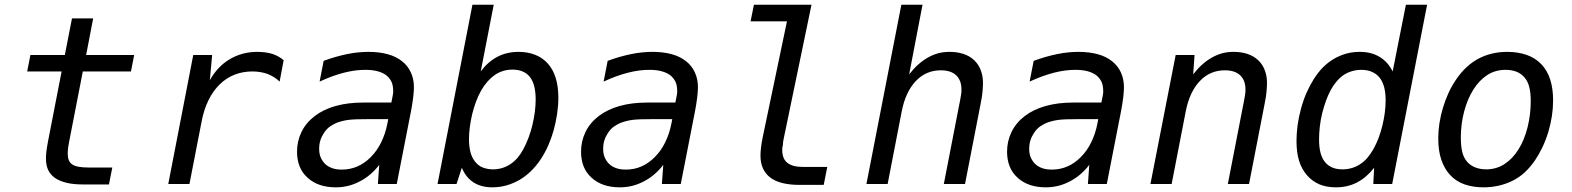

<svg xmlns="http://www.w3.org/2000/svg" viewBox="-20 -780 6663 814"><path d="M333 2Q289.6 2 260.7 -5.4Q231.9 -12.7 213.4 -25.4Q193.8 -39.1 184.3 -59.1Q174.8 -79.1 174.8 -108.4Q174.8 -114.3 175.3 -122.3Q175.8 -130.4 176.8 -138.7Q177.7 -145 179.2 -155.3Q180.7 -165.5 183.1 -178.2L241.2 -477.1H95.2L108.9 -546.9H254.9L285.2 -702.1H375L345.2 -546.9H548.8L535.2 -477.1H331.1L272.9 -178.2Q271.5 -169.9 270.8 -165.5Q270 -161.1 269.5 -158.7Q269 -156.2 269 -155Q269 -153.8 268.6 -151.4Q267.1 -138.7 267.1 -128.4Q267.1 -95.7 286.1 -83Q305.2 -69.8 355 -69.8H456.1L441.9 2H333Z M799.3 -546.9H879.4L869.6 -439.9Q902.3 -498.5 954.6 -529.3Q1006.3 -560.1 1071.3 -560.1Q1088.4 -560.1 1105 -557.9Q1121.6 -555.7 1135.3 -551.3Q1147.5 -547.4 1159.9 -540.5Q1172.4 -533.7 1182.6 -524.9L1165.5 -434.1Q1154.3 -444.8 1141.4 -452.9Q1128.4 -460.9 1114.7 -466.3Q1100.1 -471.7 1083.5 -474.4Q1066.9 -477.1 1049.8 -477.1Q1009.8 -477.1 974.6 -463.4Q939.5 -449.7 911.1 -421.9Q882.8 -394 863.8 -355Q844.7 -315.9 835.4 -268.1L783.2 0H693.4Z M1402.8 14.2Q1366.7 14.2 1336.7 4.2Q1306.6 -5.9 1284.2 -26.4Q1260.7 -47.4 1250 -75.2Q1239.3 -103 1239.3 -136.7Q1239.3 -181.6 1258.3 -220.7Q1277.3 -259.8 1314.5 -288.1Q1351.6 -316.4 1403.3 -330.8Q1455.1 -345.2 1519 -345.2H1639.2L1645 -375L1646.5 -384.3Q1647 -386.7 1647 -389.2Q1647 -391.6 1647 -392.6Q1647 -420.4 1638.2 -436.3Q1629.4 -452.1 1616.2 -461.9Q1602.1 -472.2 1580.6 -478Q1559.1 -483.9 1528.8 -483.9Q1507.8 -483.9 1485.1 -481Q1462.4 -478 1438 -471.7Q1413.1 -465.3 1387.7 -456.1Q1362.3 -446.8 1335 -434.1L1352.1 -522Q1378.4 -531.7 1403.3 -538.8Q1428.2 -545.9 1452.1 -550.8Q1476.1 -555.7 1498.8 -557.9Q1521.5 -560.1 1542.5 -560.1Q1587.4 -560.1 1623.5 -550.3Q1659.7 -540.5 1685.1 -520Q1709 -501 1721.9 -472.9Q1734.9 -444.8 1734.9 -409.7Q1734.9 -393.6 1731.9 -368.2Q1730 -352.5 1727.8 -339.1Q1725.6 -325.7 1723.1 -312L1662.1 0H1582L1587.9 -81.1Q1552.7 -35.2 1504.9 -10.7Q1480.5 2 1455.6 8.1Q1430.7 14.2 1402.8 14.2ZM1429.2 -61Q1464.4 -61 1494.9 -74.2Q1525.4 -87.4 1551.3 -113.3Q1578.6 -140.6 1596.2 -176.8Q1613.8 -212.9 1622.1 -254.9L1626 -274.9H1542Q1512.7 -274.9 1491.2 -274.2Q1469.7 -273.4 1455.6 -271.5Q1441.4 -269.5 1428.7 -266.1Q1416 -262.7 1406.2 -258.8Q1393.6 -253.4 1379.4 -243.9Q1365.2 -234.4 1353 -215.8Q1333 -185.5 1333 -149.9Q1333 -126.5 1340.6 -110.6Q1348.1 -94.7 1358.4 -85Q1370.1 -73.7 1387.5 -67.4Q1404.8 -61 1429.2 -61Z M2067.4 14.2Q2020 14.2 1987.3 -6.8Q1955.1 -27.8 1938 -68.8L1915.5 0H1835L1982.9 -759.8H2073.2L2018.1 -477.1Q2047.9 -517.6 2088.4 -539.1Q2128.4 -560.1 2178.7 -560.1Q2217.3 -560.1 2249 -547.6Q2280.8 -535.2 2303.2 -509.8Q2347.2 -460 2347.2 -365.2Q2347.2 -333 2342 -297.6Q2336.9 -262.2 2327.1 -227.1Q2317.9 -194.3 2304.4 -163.6Q2291 -132.8 2272 -104Q2233.9 -47.4 2182.1 -17.1Q2154.8 -1.5 2126 6.3Q2097.2 14.2 2067.4 14.2ZM2069.8 -62Q2110.4 -62 2143.6 -84Q2160.6 -95.2 2174.1 -110.8Q2187.5 -126.5 2199.2 -148.4Q2211.4 -170.9 2221.2 -197.5Q2231 -224.1 2237.3 -250.5Q2244.1 -278.8 2247.6 -306.2Q2251 -333.5 2251 -357.9Q2251 -388.2 2245.4 -412.4Q2239.7 -436.5 2226.6 -453.6Q2201.7 -484.9 2152.8 -484.9Q2131.3 -484.9 2112.5 -479Q2093.8 -473.1 2078.1 -462.4Q2062.5 -451.7 2047.6 -435.1Q2032.7 -418.5 2020 -396.5Q2007.3 -374 1998.3 -349.6Q1989.3 -325.2 1982.4 -298.3Q1975.6 -269.5 1971.9 -241.7Q1968.3 -213.9 1968.3 -189.9Q1968.3 -159.2 1974.4 -135.5Q1980.5 -111.8 1994.1 -94.7Q2008.8 -76.2 2028.6 -69.1Q2048.3 -62 2069.8 -62Z M2606.9 14.2Q2570.8 14.2 2540.8 4.2Q2510.7 -5.9 2488.3 -26.4Q2464.8 -47.4 2454.1 -75.2Q2443.4 -103 2443.4 -136.7Q2443.4 -181.6 2462.4 -220.7Q2481.4 -259.8 2518.6 -288.1Q2555.7 -316.4 2607.4 -330.8Q2659.2 -345.2 2723.1 -345.2H2843.3L2849.1 -375L2850.6 -384.3Q2851.1 -386.7 2851.1 -389.2Q2851.1 -391.6 2851.1 -392.6Q2851.1 -420.4 2842.3 -436.3Q2833.5 -452.1 2820.3 -461.9Q2806.2 -472.2 2784.7 -478Q2763.2 -483.9 2732.9 -483.9Q2711.9 -483.9 2689.2 -481Q2666.5 -478 2642.1 -471.7Q2617.2 -465.3 2591.8 -456.1Q2566.4 -446.8 2539.1 -434.1L2556.2 -522Q2582.5 -531.7 2607.4 -538.8Q2632.3 -545.9 2656.2 -550.8Q2680.2 -555.7 2702.9 -557.9Q2725.6 -560.1 2746.6 -560.1Q2791.5 -560.1 2827.6 -550.3Q2863.8 -540.5 2889.2 -520Q2913.1 -501 2926 -472.9Q2939 -444.8 2939 -409.7Q2939 -393.6 2936 -368.2Q2934.1 -352.5 2931.9 -339.1Q2929.7 -325.7 2927.2 -312L2866.2 0H2786.1L2792 -81.1Q2756.8 -35.2 2709 -10.7Q2684.6 2 2659.7 8.1Q2634.8 14.2 2606.9 14.2ZM2633.3 -61Q2668.5 -61 2699 -74.2Q2729.5 -87.4 2755.4 -113.3Q2782.7 -140.6 2800.3 -176.8Q2817.9 -212.9 2826.2 -254.9L2830.1 -274.9H2746.1Q2716.8 -274.9 2695.3 -274.2Q2673.8 -273.4 2659.7 -271.5Q2645.5 -269.5 2632.8 -266.1Q2620.1 -262.7 2610.4 -258.8Q2597.7 -253.4 2583.5 -243.9Q2569.3 -234.4 2557.1 -215.8Q2537.1 -185.5 2537.1 -149.9Q2537.1 -126.5 2544.7 -110.6Q2552.2 -94.7 2562.5 -85Q2574.2 -73.7 2591.6 -67.4Q2608.9 -61 2633.3 -61Z M3371.1 3.9Q3286.1 3.9 3245.6 -27.3Q3225.6 -42.5 3214.8 -65.7Q3204.1 -88.9 3204.1 -121.1Q3204.1 -129.4 3204.8 -137.7Q3205.6 -146 3206.5 -155.3Q3207.5 -164.6 3209.2 -174.6Q3210.9 -184.6 3213.4 -197.3L3316.4 -689.5H3162.1L3176.3 -759.8H3420.4L3303.2 -195.3Q3301.3 -186.5 3300.5 -181.2Q3299.8 -175.8 3299.6 -172.6Q3299.3 -169.4 3299.3 -168.2Q3299.3 -167 3299.3 -166Q3299.3 -163.6 3297.9 -159.9Q3296.4 -156.2 3296.4 -144Q3296.4 -106.9 3317.9 -89.8Q3339.8 -72.3 3384.3 -72.3H3487.3L3472.2 3.9H3371.1Z M3801.3 -759.8H3891.1L3834.5 -464.8Q3870.6 -511.7 3914.1 -536.1Q3935.1 -547.9 3957 -554Q3979 -560.1 4006.3 -560.1Q4038.6 -560.1 4064.9 -551.3Q4091.3 -542.5 4109.9 -524.9Q4128.4 -507.8 4137.9 -482.7Q4147.5 -457.5 4147.5 -428.2Q4147.5 -419.9 4146.7 -408.4Q4146 -397 4145 -387.2Q4144 -377.4 4142.3 -366.7Q4140.6 -356 4137.2 -338.9L4071.3 0H3981.4L4047.4 -339.4Q4048.8 -343.8 4048.3 -343.5Q4047.9 -343.3 4048.8 -346.2Q4050.8 -356.4 4052 -363.5Q4053.2 -370.6 4054.2 -376.5Q4055.2 -382.3 4055.7 -387.5Q4056.2 -392.6 4056.2 -398.9Q4056.2 -420.4 4050.5 -435.3Q4044.9 -450.2 4033.7 -460.9Q4011.2 -481.9 3968.8 -481.9Q3905.8 -481.9 3862.8 -436.5Q3819.3 -390.6 3803.2 -309.1L3743.2 0H3653.3Z M4413.1 14.2Q4377 14.2 4346.9 4.2Q4316.9 -5.9 4294.4 -26.4Q4271 -47.4 4260.3 -75.2Q4249.5 -103 4249.5 -136.7Q4249.5 -181.6 4268.6 -220.7Q4287.6 -259.8 4324.7 -288.1Q4361.8 -316.4 4413.6 -330.8Q4465.3 -345.2 4529.3 -345.2H4649.4L4655.3 -375L4656.7 -384.3Q4657.2 -386.7 4657.2 -389.2Q4657.2 -391.6 4657.2 -392.6Q4657.2 -420.4 4648.4 -436.3Q4639.6 -452.1 4626.5 -461.9Q4612.3 -472.2 4590.8 -478Q4569.3 -483.9 4539.1 -483.9Q4518.1 -483.9 4495.4 -481Q4472.7 -478 4448.2 -471.7Q4423.3 -465.3 4397.9 -456.1Q4372.6 -446.8 4345.2 -434.1L4362.3 -522Q4388.7 -531.7 4413.6 -538.8Q4438.5 -545.9 4462.4 -550.8Q4486.3 -555.7 4509 -557.9Q4531.7 -560.1 4552.7 -560.1Q4597.7 -560.1 4633.8 -550.3Q4669.9 -540.5 4695.3 -520Q4719.2 -501 4732.2 -472.9Q4745.1 -444.8 4745.1 -409.7Q4745.1 -393.6 4742.2 -368.2Q4740.2 -352.5 4738 -339.1Q4735.8 -325.7 4733.4 -312L4672.4 0H4592.3L4598.1 -81.1Q4563 -35.2 4515.1 -10.7Q4490.7 2 4465.8 8.1Q4440.9 14.2 4413.1 14.2ZM4439.5 -61Q4474.6 -61 4505.1 -74.2Q4535.6 -87.4 4561.5 -113.3Q4588.9 -140.6 4606.4 -176.8Q4624 -212.9 4632.3 -254.9L4636.2 -274.9H4552.2Q4522.9 -274.9 4501.5 -274.2Q4480 -273.4 4465.8 -271.5Q4451.7 -269.5 4439 -266.1Q4426.3 -262.7 4416.5 -258.8Q4403.8 -253.4 4389.6 -243.9Q4375.5 -234.4 4363.3 -215.8Q4343.3 -185.5 4343.3 -149.9Q4343.3 -126.5 4350.8 -110.6Q4358.4 -94.7 4368.7 -85Q4380.4 -73.7 4397.7 -67.4Q4415 -61 4439.5 -61Z M4964.4 -546.9H5044.4L5038.6 -464.8Q5074.7 -511.7 5118.2 -536.1Q5139.2 -547.9 5161.1 -554Q5183.1 -560.1 5210.4 -560.1Q5242.7 -560.1 5269 -551.3Q5295.4 -542.5 5314 -524.9Q5332.5 -507.8 5342 -482.7Q5351.6 -457.5 5351.6 -428.2Q5351.6 -419.9 5350.8 -408.4Q5350.1 -397 5349.1 -387.2Q5348.1 -377.4 5346.4 -366.7Q5344.7 -356 5341.3 -338.9L5275.4 0H5185.5L5251.5 -339.4Q5252.9 -343.8 5252.4 -343.5Q5252 -343.3 5252.9 -346.2Q5254.9 -356.4 5256.1 -363.5Q5257.3 -370.6 5258.3 -376.5Q5259.3 -382.3 5259.8 -387.5Q5260.3 -392.6 5260.3 -398.9Q5260.3 -420.4 5254.6 -435.3Q5249 -450.2 5237.8 -460.9Q5215.3 -481.9 5172.9 -481.9Q5109.9 -481.9 5066.9 -436.5Q5023.4 -390.6 5007.3 -309.1L4947.3 0H4857.4Z M5644 14.2Q5602.5 14.2 5572.5 1Q5542.5 -12.2 5521 -37.1Q5498.5 -63 5487.5 -98.4Q5476.6 -133.8 5476.6 -182.6Q5476.6 -214.8 5481.4 -250Q5486.3 -285.2 5496.1 -320.8Q5506.3 -357.9 5520 -388.4Q5533.7 -418.9 5549.3 -443.8Q5568.4 -474.1 5589.8 -495.4Q5611.3 -516.6 5635.7 -530.8Q5660.2 -544.9 5687 -552.5Q5713.9 -560.1 5744.6 -560.1Q5769.5 -560.1 5790 -554.9Q5810.5 -549.8 5828.6 -539.1Q5864.3 -517.6 5884.3 -477.1L5940.4 -759.8H6030.3L5882.3 0H5802.2L5805.7 -68.8Q5774.4 -28.3 5733.9 -6.8Q5693.8 14.2 5644 14.2ZM5671.4 -62Q5712.9 -62 5746.6 -84Q5763.7 -95.2 5777.3 -111.1Q5791 -127 5803.2 -148.9Q5827.1 -191.4 5840.8 -248Q5847.7 -275.4 5851.1 -303Q5854.5 -330.6 5854.5 -355Q5854.5 -419.4 5828.6 -451.2Q5816.4 -466.3 5797.1 -475.1Q5777.8 -483.9 5751.5 -483.9Q5731 -483.9 5711.9 -478.3Q5692.9 -472.7 5677.7 -462.9Q5662.1 -452.6 5647.7 -436Q5633.3 -419.4 5622.1 -398.9Q5611.3 -379.4 5601.8 -353.3Q5592.3 -327.1 5585.4 -299.3Q5578.6 -271.5 5575.4 -242.9Q5572.3 -214.4 5572.3 -189.5Q5572.3 -155.8 5578.4 -132.3Q5584.5 -108.9 5597.2 -93.3Q5622.1 -62 5671.4 -62Z M6269.5 14.2Q6224.6 14.2 6188.5 1.5Q6152.3 -11.2 6127 -39.1Q6104 -64 6090.8 -102.1Q6077.6 -140.1 6077.6 -193.4Q6077.6 -256.8 6097.7 -323.7Q6106.9 -354.5 6120.8 -385.3Q6134.8 -416 6154.3 -444.3Q6193.8 -502 6247.1 -530.8Q6301.8 -560.1 6370.6 -560.1Q6415 -560.1 6451.9 -547.4Q6488.8 -534.7 6514.6 -507.8Q6564.5 -455.6 6564.5 -354.5Q6564.5 -288.6 6544.4 -221.2Q6533.2 -184.6 6518.6 -154.3Q6503.9 -124 6488.3 -101.1Q6467.8 -71.3 6445.1 -50Q6422.4 -28.8 6394.5 -14.6Q6366.7 -0.5 6335.2 6.8Q6303.7 14.2 6269.5 14.2ZM6280.8 -62Q6323.2 -62 6357.7 -84Q6392.1 -106 6417 -145.5Q6430.2 -166 6439.9 -190.2Q6449.7 -214.4 6456.3 -240.7Q6462.9 -267.1 6466.3 -294.9Q6469.7 -322.8 6469.7 -350.6Q6469.7 -385.7 6463.6 -410.6Q6457.5 -435.5 6442.4 -452.6Q6427.7 -469.2 6407.5 -476.6Q6387.2 -483.9 6363.3 -483.9Q6319.3 -483.9 6285.4 -461.9Q6251.5 -439.9 6226.6 -400.4Q6202.1 -361.8 6187.7 -308.6Q6173.3 -255.4 6173.3 -196.3Q6173.3 -161.1 6179.4 -135.7Q6185.5 -110.4 6200.7 -93.3Q6214.8 -77.6 6235.6 -69.8Q6256.3 -62 6280.8 -62Z"/></svg>

Font: Hack
Style: Italic
Weight: 400
Italic angle: -11°
Monospace: yes
Designer: Christopher Simpkins
Foundry: Christopher Simpkins
Version: Version 2.019; ttfautohint (v1.4.1) -l 4 -r 80 -G 350 -x 0 -